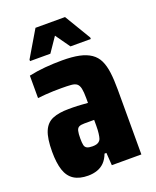

<svg xmlns="http://www.w3.org/2000/svg" viewBox="-133 -774 699 861"><g transform="rotate(-20 216.5 -344.0)"><path d="M138 8Q97 8 71 -8.5Q45 -25 33.5 -59.5Q22 -94 22 -148Q22 -211 36 -244.5Q50 -278 80 -290.5Q110 -303 157 -303Q166 -303 176.5 -303Q187 -303 198 -302.5Q209 -302 221.5 -301Q234 -300 248 -299V-322Q248 -351 244.5 -367.5Q241 -384 232 -391.5Q223 -399 205 -400.5Q187 -402 159 -402Q140 -402 120.5 -401.5Q101 -401 82.5 -399.5Q64 -398 45 -396V-503Q82 -511 122 -514.5Q162 -518 204 -518Q252 -518 285 -511Q318 -504 340 -489Q362 -474 373.5 -450Q385 -426 389.5 -391.5Q394 -357 394 -310V0H253L249 -60H240Q231 -36 216.5 -21Q202 -6 182 1Q162 8 138 8ZM201 -109Q212 -109 219.5 -111Q227 -113 232.5 -117.5Q238 -122 241 -129Q244 -138 246 -153.5Q248 -169 248 -190V-218H201Q184 -218 175.5 -213.5Q167 -209 164 -196.5Q161 -184 161 -161Q161 -140 163.5 -129Q166 -118 175 -113.5Q184 -109 201 -109ZM68 -564V-571L142 -696H283L358 -571V-564H261L212 -633L165 -564Z"/></g></svg>

Font: Saira Condensed ExtraBold
Style: Regular
Weight: 800
Width: 3
Designer: Hector Gatti with collaboration of the Omnibus-Type team
Foundry: Omnibus-Type
Version: Version 1.101